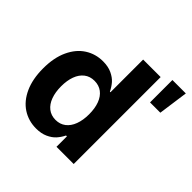

<svg xmlns="http://www.w3.org/2000/svg" viewBox="-191 -946 1136 1136"><g transform="rotate(45 377.0 -377.5)"><path d="M39.7 -272Q39.7 -362 69.3 -425.3Q98.8 -488.6 149.1 -520.7Q199.3 -552.7 261.1 -552.7Q304.5 -552.7 335.7 -538.1Q366.9 -523.4 385 -502.8Q403 -482.1 416.7 -454H421.4V-727.5H567.9V0H423.8V-87.4H416.7Q403.4 -60.4 384.7 -39.7Q365.9 -18.9 334.8 -4.9Q303.8 9.1 262 9.1Q198.3 9.1 147.8 -23.7Q97.3 -56.6 68.5 -120.1Q39.7 -183.7 39.7 -272ZM424.5 -272.5Q424.5 -322.2 410.8 -358.9Q397 -395.6 370.6 -415.5Q344.2 -435.4 307.1 -435.4Q269.4 -435.4 243.1 -414.8Q216.7 -394.2 203.4 -357.7Q190 -321.1 190 -272.5Q190 -223.9 203.6 -186.7Q217.2 -149.6 243.5 -129Q269.9 -108.3 307.1 -108.3Q343.8 -108.3 370.3 -128.6Q396.8 -149 410.6 -186.1Q424.5 -223.3 424.5 -272.5ZM629.5 -764.4H741.7L715.7 -577.1H629.5Z"/></g></svg>

Font: Raveo Variable
Style: Regular
Weight: 400
Designer: Jakub Foglar, Rasmus Andersson (Inter)
Foundry: Jakubfoglar.com
Version: Version 1.000;Glyphs 3.2.3 (3260)